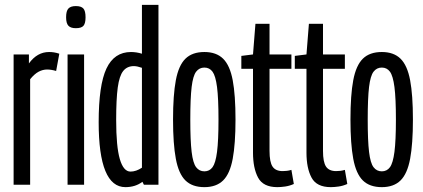

<svg xmlns="http://www.w3.org/2000/svg" viewBox="-20 -760 1742 790"><path d="M99 -536V-499Q133 -546 182 -546Q192 -546 202 -544.5Q212 -543 224 -539L211 -468Q201 -471 191.5 -472.5Q182 -474 174 -474Q156 -474 139 -465Q122 -456 104 -434V0H36V-536Z M292 -644Q271 -644 261.5 -654Q252 -664 252 -689Q252 -715 261.5 -725Q271 -735 292 -735Q314 -735 323 -725Q332 -715 332 -689Q332 -664 323.5 -654Q315 -644 292 -644ZM258 0V-536H326V0Z M572 0 566 -12Q537 10 496 10Q386 10 386 -257Q386 -410 418 -478Q450 -546 519 -546Q541 -546 564 -539V-740H632V0ZM564 -70V-481Q544 -488 531 -488Q503 -488 487 -468Q471 -448 464.5 -400Q458 -352 458 -266Q458 -157 473 -105.5Q488 -54 517 -54Q540 -54 564 -70Z M692 -268Q692 -369 703.5 -430Q715 -491 743 -518.5Q771 -546 821 -546Q870 -546 898 -518.5Q926 -491 937.5 -430Q949 -369 949 -268Q949 -168 937.5 -106.5Q926 -45 898 -17.5Q870 10 821 10Q771 10 743 -17.5Q715 -45 703.5 -106.5Q692 -168 692 -268ZM763 -268Q763 -181 768.5 -135Q774 -89 787 -72Q800 -55 821 -55Q842 -55 854.5 -72Q867 -89 873 -135Q879 -181 879 -268Q879 -356 873 -402Q867 -448 854.5 -465Q842 -482 821 -482Q800 -482 787 -465Q774 -448 768.5 -402Q763 -356 763 -268Z M1121 10Q1063 10 1042 -29Q1021 -68 1021 -132V-477H973V-530L1021 -536L1031 -662H1089V-536H1179V-477H1089V-139Q1089 -93 1101.5 -74.5Q1114 -56 1143 -56Q1151 -56 1160 -57Q1169 -58 1179 -61L1189 -3Q1171 5 1153 7.5Q1135 10 1121 10Z M1341 10Q1283 10 1262 -29Q1241 -68 1241 -132V-477H1193V-530L1241 -536L1251 -662H1309V-536H1399V-477H1309V-139Q1309 -93 1321.5 -74.5Q1334 -56 1363 -56Q1371 -56 1380 -57Q1389 -58 1399 -61L1409 -3Q1391 5 1373 7.5Q1355 10 1341 10Z M1422 -268Q1422 -369 1433.5 -430Q1445 -491 1473 -518.5Q1501 -546 1551 -546Q1600 -546 1628 -518.5Q1656 -491 1667.5 -430Q1679 -369 1679 -268Q1679 -168 1667.5 -106.5Q1656 -45 1628 -17.5Q1600 10 1551 10Q1501 10 1473 -17.5Q1445 -45 1433.5 -106.5Q1422 -168 1422 -268ZM1493 -268Q1493 -181 1498.5 -135Q1504 -89 1517 -72Q1530 -55 1551 -55Q1572 -55 1584.5 -72Q1597 -89 1603 -135Q1609 -181 1609 -268Q1609 -356 1603 -402Q1597 -448 1584.5 -465Q1572 -482 1551 -482Q1530 -482 1517 -465Q1504 -448 1498.5 -402Q1493 -356 1493 -268Z"/></svg>

Font: Georama ExtraCondensed
Style: Regular
Weight: 400
Width: 2
Designer: Jean-Baptiste Levee
Foundry: Production Type
Version: Version 1.000